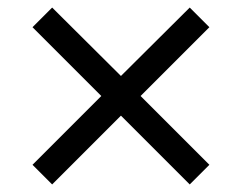

<svg xmlns="http://www.w3.org/2000/svg" viewBox="-20 -539 640 508"><path d="M118 -51 66 -103 248 -285 66 -467 118 -519 300 -338 482 -519 534 -467 352 -285 534 -103 482 -51 300 -233Z"/></svg>

Font: Nunito Sans 12pt SemiBold
Style: Regular
Weight: 600
Designer: Vernon Adams
Foundry: Vernon Adams
Version: Version 3.101;gftools[0.9.27]